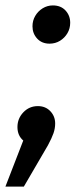

<svg xmlns="http://www.w3.org/2000/svg" viewBox="-40 -515 304 701"><path d="M98.1 -127.6Q126.2 -127.6 143.8 -109Q161.4 -90.4 161.4 -64.3Q161.4 -46.2 155.3 -28.6Q149.2 -11 135.1 15.3L47.1 166.2H-20.2L44.9 -2Q23.7 -20 23.7 -51.2Q23.7 -82.3 45.3 -105Q66.9 -127.6 98.1 -127.6ZM140.9 -355.6Q112.8 -355.6 95.7 -374.1Q78.6 -392.7 78.6 -418.9Q78.6 -440 88.7 -457Q98.7 -474.1 115.8 -484.7Q132.9 -495.2 153 -495.2Q182.1 -495.2 199.2 -476.7Q216.3 -458.1 216.3 -432Q216.3 -410.9 206.2 -393.8Q196.2 -376.7 179.1 -366.1Q162 -355.6 140.9 -355.6Z"/></svg>

Font: Fira Sans Variable
Style: Italic
Weight: 397
Italic angle: -8°
Designer: Carrois Corporate & Edenspiekermann AG
Foundry: Carrois Corporate GbR & Edenspiekermann AG
Version: Version 4.202